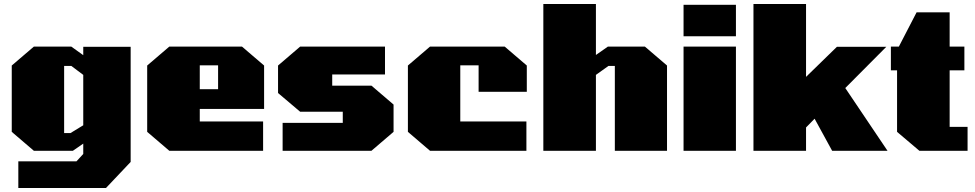

<svg xmlns="http://www.w3.org/2000/svg" viewBox="-20 -757 4895 964"><path d="M72 187V53H364L398 16V-36L346 0H150L39 -95V-428L150 -523H338L398 -480V-522H636V56L512 187ZM302 -89H334L398 -128V-381L338 -426H302Z M830 0 719 -95V-428L830 -523H1195L1306 -428V-210H983V-147H1301V0ZM983 -309H1075V-429H983Z M1399 0V-140H1701V-196H1487L1376 -290V-428L1487 -523H1913V-383H1648V-327H1845L1956 -232V-95L1845 0Z M2139 0 2028 -95V-428L2139 -523H2514L2625 -428V-296H2383V-429H2291V-147H2623V0Z M2708 0V-737H2972V-481L3032 -523H3218L3329 -428V0H3067V-426H3035L2972 -381V0Z M3412 -575V-733H3675V-575ZM3412 0V-523H3675V0Z M3763 0V-737H4027V-371L4182 -522H4430L4224 -315L4436 0H4158L4070 -161L4027 -117V0Z M4596 0 4484 -95V-404H4453V-523H4493L4582 -695H4748V-523H4822V-404H4748V-120H4838V0Z"/></svg>

Font: Tomorrow ExtraBold
Style: Regular
Weight: 800
Designer: Tony de Marco, Monica Rizzolli
Foundry: Just in Type
Version: Version 2.002